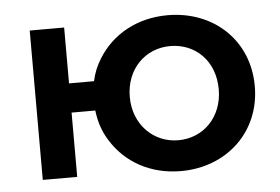

<svg xmlns="http://www.w3.org/2000/svg" viewBox="-41 -525 858 589"><g transform="rotate(-5 388.0 -230.0)"><path d="M69 -460V0H175V-198H248C252 -164 262 -133 279 -106C323 -33 401 10 494 10C635 10 742 -89 742 -230C742 -372 635 -470 494 -470C401 -470 323 -427 279 -355C266 -334 257 -312 252 -288H175V-460ZM357 -230C357 -317 418 -375 494 -375C572 -375 631 -317 631 -230C631 -145 572 -85 494 -85C418 -85 357 -145 357 -230Z"/></g></svg>

Font: Jost Medium
Style: Regular
Weight: 500
Version: Version 3.710